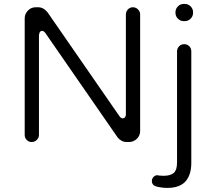

<svg xmlns="http://www.w3.org/2000/svg" viewBox="-20 -714 1062 960"><path d="M898.4 -608.4H904.3Q920.9 -608.4 933.1 -620.6Q945.3 -632.8 945.3 -649.4V-653.3Q945.3 -669.9 933.1 -682.1Q920.9 -694.3 904.3 -694.3H898.4Q881.8 -694.3 869.6 -682.1Q857.4 -669.9 857.4 -653.3V-649.4Q857.4 -632.8 869.6 -620.6Q881.8 -608.4 898.4 -608.4ZM174.8 -39.1V-540L178.7 -552.7Q183.6 -559.6 190.4 -559.6Q198.2 -559.6 206.1 -549.8L568.4 -26.4Q576.2 -16.6 587.9 -10.3Q599.6 -3.9 613.3 -3.9H625Q647.5 -3.9 665 -20.5Q680.7 -37.1 680.7 -58.6V-641.6Q680.7 -656.2 669.9 -667Q659.2 -677.7 644.5 -677.7Q629.9 -677.7 619.6 -667Q609.4 -656.2 609.4 -641.6V-141.6Q609.4 -132.8 603.5 -126Q598.6 -122.1 593.8 -122.1Q587.9 -122.1 581.1 -127.9L578.1 -131.8L217.8 -652.3Q197.3 -677.7 170.9 -677.7H158.2Q135.7 -677.7 119.6 -661.1Q103.5 -644.5 103.5 -622.1V-39.1Q103.5 -24.4 113.8 -14.2Q124 -3.9 138.7 -3.9Q153.3 -3.9 164.1 -14.6Q174.8 -25.4 174.8 -39.1ZM817.4 225.6Q906.2 225.6 928.7 155.3Q936.5 131.8 936.5 100.6V-457Q936.5 -472.7 926.3 -482.9Q916 -493.2 901.4 -493.2Q885.7 -493.2 875.5 -482.4Q865.2 -471.7 865.2 -457V98.6Q865.2 135.7 849.1 150.4Q833 165 796.9 165Q788.1 165 781.2 164.1H778.3L766.6 162.1Q755.9 162.1 747.6 170.9Q739.3 179.7 739.3 190.4Q739.3 203.1 747.1 210.9Q753.9 217.8 776.4 221.7Q794.9 225.6 817.4 225.6Z"/></svg>

Font: FakePearl
Style: ExtraLight
Weight: 300
Version: Version 1.2